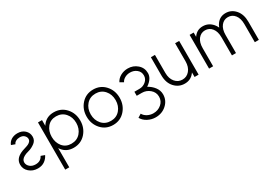

<svg xmlns="http://www.w3.org/2000/svg" viewBox="31 -1394 3505 2465"><g transform="rotate(-30 1783.0 -162.0)"><path d="M72 -422Q93 -414 105 -410Q117 -406 121.5 -404Q126 -402 127 -402Q128 -402 128 -402Q135 -424 160 -438Q185 -452 218 -452Q260 -452 283 -430Q308 -407 308 -376Q308 -340 260 -316Q249 -311 235.5 -306.5Q222 -302 206 -297Q124 -274 86 -236Q48 -198 48 -144Q48 -78 98 -34Q150 12 224 12Q283 12 324 -16Q365 -44 388 -91Q367 -99 355.5 -103Q344 -107 339 -109Q334 -111 333 -111Q332 -111 332 -111Q302 -48 224 -48Q173 -48 141 -76Q108 -105 108 -144Q108 -186 157 -214Q170 -222 186.5 -228Q203 -234 222 -239Q254 -247 279.5 -260.5Q305 -274 326 -290Q368 -323 368 -376Q368 -434 326 -473Q284 -512 218 -512Q165 -512 126 -488Q88 -464 72 -422Z M578 -500V-415Q582 -421 586 -427Q590 -433 594 -438Q653 -512 756 -512Q863 -512 932 -436Q1001 -360 1001 -250Q1001 -141 932 -64Q863 12 756 12Q653 12 594 -62Q590 -67 586 -73Q582 -79 578 -85V200H518V-500ZM756 -48Q839 -48 890 -106Q941 -165 941 -250Q941 -336 890 -394Q839 -452 756 -452Q674 -452 626 -394Q578 -336 578 -250Q578 -165 626 -106Q674 -48 756 -48Z M1341 -512Q1234 -512 1165 -436Q1096 -360 1096 -250Q1096 -141 1165 -64Q1234 12 1341 12Q1447 12 1516 -64Q1585 -141 1585 -250Q1585 -360 1516 -436Q1447 -512 1341 -512ZM1341 -452Q1423 -452 1474 -394Q1525 -336 1525 -250Q1525 -165 1474 -106Q1423 -48 1341 -48Q1258 -48 1207 -106Q1156 -165 1156 -250Q1156 -336 1207 -394Q1258 -452 1341 -452Z M1860 -524Q1803 -524 1753 -497Q1704 -470 1681 -424L1733 -394Q1748 -426 1783 -445Q1818 -464 1860 -464Q1917 -464 1957 -431Q1998 -398 1998 -343Q1998 -291 1956 -256Q1915 -222 1862 -222H1787V-162H1862Q1929 -162 1979 -119Q2030 -76 2030 -10Q2030 56 1980 98Q1931 140 1862 140Q1817 140 1776 119Q1736 98 1716 62L1665 94Q1693 143 1746 171Q1801 200 1862 200Q1957 200 2023 140Q2090 79 2090 -10Q2090 -68 2053 -117Q2017 -165 1961 -195Q2014 -231 2038 -272Q2058 -306 2058 -343Q2058 -422 1999 -473Q1941 -524 1860 -524Z M2192 -500V-232Q2192 -121 2252 -55Q2313 12 2402 12Q2489 12 2541 -54Q2543 -57 2546 -60.5Q2549 -64 2551 -68V0H2611V-500H2551V-232Q2551 -149 2508 -98Q2466 -48 2402 -48Q2337 -48 2295 -98Q2252 -149 2252 -232V-500Z M3504 0V-268Q3504 -379 3447 -445Q3389 -512 3304 -512Q3220 -512 3171 -446Q3162 -434 3154.5 -420.5Q3147 -407 3142 -391Q3128 -422 3108 -445Q3050 -512 2965 -512Q2882 -512 2833 -446Q2832 -444 2830 -441.5Q2828 -439 2826 -437V-500H2766V0H2826V-268Q2826 -354 2865 -403Q2904 -452 2965 -452Q3027 -452 3066 -403Q3105 -354 3105 -268V0H3165V-268Q3165 -354 3204 -403Q3243 -452 3304 -452Q3366 -452 3405 -403Q3444 -354 3444 -268V0Z"/></g></svg>

Font: Unageo Variable
Style: Regular
Weight: 300
Designer: Richard Sepsi
Foundry: Richard Sepsi
Version: Version 2.200